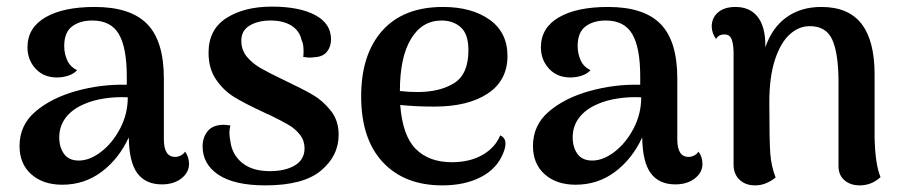

<svg xmlns="http://www.w3.org/2000/svg" viewBox="-20 -547 2731 580"><path d="M551 -52Q551 -26 528 -8Q505 10 469 10Q420 10 395 -23.5Q370 -57 369 -132Q339 -67 287 -28Q235 11 168 11Q110 11 74.5 -20.5Q39 -52 39 -106Q39 -169 87 -210Q135 -251 210 -272Q285 -293 363 -291V-316Q363 -403 339 -444Q315 -485 259 -485Q221 -485 197.5 -467Q174 -449 174 -408Q174 -385 183 -365Q192 -345 213 -335Q203 -324 186.5 -318.5Q170 -313 152 -313Q112 -313 87.5 -339.5Q63 -366 63 -404Q63 -463 117 -494.5Q171 -526 266 -526Q374 -526 424.5 -474.5Q475 -423 475 -310V-126Q475 -73 509 -73Q517 -73 525.5 -77Q534 -81 539 -89Q551 -73 551 -52ZM366 -253Q331 -255 295 -249.5Q259 -244 233 -232Q198 -217 178.5 -191.5Q159 -166 159 -132Q159 -102 173.5 -82Q188 -62 218 -62Q251 -62 285.5 -88.5Q320 -115 343 -159Q366 -203 366 -253Z M592 -105Q592 -132 607.5 -151Q623 -170 656 -170Q662 -170 676 -168Q673 -156 673 -146Q673 -134 676 -120Q681 -80 711.5 -55Q742 -30 795 -30Q842 -30 871 -47.5Q900 -65 900 -99Q900 -122 886.5 -139.5Q873 -157 853 -169Q833 -181 796 -199Q788 -202 772 -210Q718 -235 686.5 -254.5Q655 -274 632.5 -307Q610 -340 610 -388Q610 -458 664 -492.5Q718 -527 801 -527Q884 -527 932 -501.5Q980 -476 980 -428Q980 -406 967.5 -390.5Q955 -375 928 -374Q923 -373 915 -373Q910 -373 896 -375Q897 -381 897 -393Q897 -415 891 -426Q885 -454 860.5 -469.5Q836 -485 797 -485Q760 -485 734.5 -470Q709 -455 709 -424Q709 -396 725.5 -376Q742 -356 766 -342Q790 -328 834 -307Q895 -278 925 -260.5Q955 -243 979 -213Q1003 -183 1003 -140Q1003 -76 949.5 -31.5Q896 13 782 13Q688 13 640 -19Q592 -51 592 -105Z M1507 -113Q1507 -101 1500 -84Q1481 -37 1432.5 -12Q1384 13 1316 13Q1202 13 1136.5 -57Q1071 -127 1071 -256Q1071 -383 1135 -454.5Q1199 -526 1318 -526Q1405 -526 1459 -487.5Q1513 -449 1513 -378Q1513 -304 1453.5 -264.5Q1394 -225 1292 -225Q1234 -225 1189 -230Q1196 -137 1236 -97Q1276 -57 1345 -57Q1399 -57 1437.5 -79Q1476 -101 1491 -138Q1507 -131 1507 -113ZM1188 -272Q1214 -269 1241 -269Q1309 -269 1352 -296Q1395 -323 1395 -395Q1395 -444 1372 -464.5Q1349 -485 1314 -485Q1255 -485 1221.5 -429.5Q1188 -374 1188 -272Z M2102 -52Q2102 -26 2079 -8Q2056 10 2020 10Q1971 10 1946 -23.5Q1921 -57 1920 -132Q1890 -67 1838 -28Q1786 11 1719 11Q1661 11 1625.5 -20.5Q1590 -52 1590 -106Q1590 -169 1638 -210Q1686 -251 1761 -272Q1836 -293 1914 -291V-316Q1914 -403 1890 -444Q1866 -485 1810 -485Q1772 -485 1748.5 -467Q1725 -449 1725 -408Q1725 -385 1734 -365Q1743 -345 1764 -335Q1754 -324 1737.5 -318.5Q1721 -313 1703 -313Q1663 -313 1638.5 -339.5Q1614 -366 1614 -404Q1614 -463 1668 -494.5Q1722 -526 1817 -526Q1925 -526 1975.5 -474.5Q2026 -423 2026 -310V-126Q2026 -73 2060 -73Q2068 -73 2076.5 -77Q2085 -81 2090 -89Q2102 -73 2102 -52ZM1917 -253Q1882 -255 1846 -249.5Q1810 -244 1784 -232Q1749 -217 1729.5 -191.5Q1710 -166 1710 -132Q1710 -102 1724.5 -82Q1739 -62 1769 -62Q1802 -62 1836.5 -88.5Q1871 -115 1894 -159Q1917 -203 1917 -253Z M2640 -12Q2613 13 2577 13Q2549 13 2531 -2.5Q2513 -18 2513 -45V-306Q2512 -389 2493.5 -428.5Q2475 -468 2426 -468Q2393 -468 2365.5 -443Q2338 -418 2321 -366.5Q2304 -315 2304 -238Q2304 -120 2307 -82Q2310 -44 2323 -11Q2313 -2 2296.5 5.5Q2280 13 2261 13Q2232 13 2214 -4Q2196 -21 2196 -50V-391Q2195 -419 2189 -431Q2183 -443 2169 -443Q2150 -443 2143 -429Q2130 -448 2130 -467Q2130 -493 2149 -509.5Q2168 -526 2202 -526Q2245 -526 2268.5 -496.5Q2292 -467 2292 -409V-404Q2312 -463 2355.5 -494.5Q2399 -526 2461 -526Q2543 -526 2582.5 -475Q2622 -424 2622 -322V-131Q2624 -49 2640 -12Z"/></svg>

Font: Arima Madurai
Style: Bold
Weight: 700
Designer: Joana Correia and Natanael Gama
Foundry: NDISCOVER
Version: Version 1.019